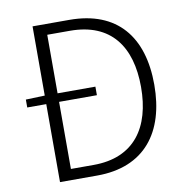

<svg xmlns="http://www.w3.org/2000/svg" viewBox="-81 -807 857 885"><g transform="rotate(-10 347.5 -364.5)"><path d="M129 -729V-405L40 -402V-365H129V0H303C525 0 635 -144 635 -367C635 -591 525 -729 301 -729ZM189 -51V-365H366V-405H189V-679H295C487 -679 573 -556 573 -367C573 -179 487 -51 295 -51Z"/></g></svg>

Font: Spoqa Han Sans Neo Light
Style: Regular
Weight: 300
Designer: [Spoqa Han Sans Neo] Dong-huui Kim ___ Younghwa Kang ___ Yujin Lee ___ [Noto Sans] Ryoko NISHIZUKA ____ (kana & ideograp
Foundry: Spoqa (http://www.spoqa-han-sans.com)
Version: Version 1.100;hotconv 1.0.109;makeotfexe 2.5.65596